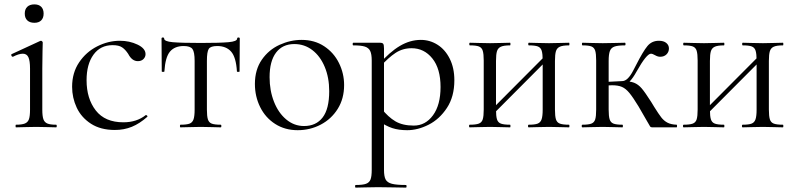

<svg xmlns="http://www.w3.org/2000/svg" viewBox="-20 -581 3623 876"><path d="M53 -12Q80 -12 93.5 -17.5Q107 -23 112 -37Q117 -51 117 -81V-268Q117 -304 109.5 -320Q102 -336 84 -336Q66 -336 39 -322H38Q34 -322 32 -327Q30 -332 33 -334L163 -394L167 -395Q169 -395 172 -392.5Q175 -390 175 -387Q175 -380 174 -347Q173 -314 173 -269V-81Q173 -51 178 -37Q183 -23 196 -17.5Q209 -12 236 -12Q239 -12 239 -6Q239 0 236 0Q213 0 199 -1L145 -2L91 -1Q77 0 53 0Q51 0 51 -6Q51 -12 53 -12ZM93 -519Q93 -539 104.5 -550Q116 -561 137 -561Q157 -561 168 -550Q179 -539 179 -519Q179 -499 168 -488Q157 -477 137 -477Q116 -477 104.5 -488Q93 -499 93 -519Z M309 -185Q309 -249 341 -296.5Q373 -344 423.5 -369.5Q474 -395 527 -395Q571 -395 607.5 -377.5Q644 -360 644 -334Q644 -321 634.5 -311.5Q625 -302 609 -302Q582 -302 565 -335Q552 -355 537 -365Q522 -375 494 -375Q438 -375 406.5 -331.5Q375 -288 375 -215Q375 -131 417 -77Q459 -23 543 -23Q604 -23 645 -56H646Q649 -56 651.5 -53Q654 -50 652 -48Q617 -17 581.5 -2.5Q546 12 504 12Q439 12 395 -16.5Q351 -45 330 -90Q309 -135 309 -185Z M803 -12Q832 -12 845 -17Q858 -22 863 -36.5Q868 -51 868 -81V-303Q868 -344 858 -357.5Q848 -371 818 -371Q777 -371 755.5 -345.5Q734 -320 730 -255Q730 -253 724 -253Q718 -253 718 -255L717 -405Q717 -410 723 -410Q729 -410 729 -405Q729 -392 768 -388.5Q807 -385 896 -385Q983 -385 1022.5 -388.5Q1062 -392 1062 -405Q1062 -410 1068 -410Q1074 -410 1074 -405L1073 -255Q1073 -253 1067 -253Q1061 -253 1061 -255Q1057 -320 1034.5 -345.5Q1012 -371 971 -371Q941 -371 932.5 -358Q924 -345 924 -303V-81Q924 -51 928.5 -36.5Q933 -22 946 -17Q959 -12 987 -12Q990 -12 990 -6Q990 0 987 0Q962 0 948 -1L896 -2L845 -1Q830 0 803 0Q801 0 801 -6Q801 -12 803 -12Z M1143 -198Q1143 -263 1174.5 -308.5Q1206 -354 1255.5 -376.5Q1305 -399 1356 -399Q1415 -399 1459 -370Q1503 -341 1526.5 -293.5Q1550 -246 1550 -193Q1550 -131 1521 -84.5Q1492 -38 1443.5 -12.5Q1395 13 1338 13Q1280 13 1235.5 -15.5Q1191 -44 1167 -92.5Q1143 -141 1143 -198ZM1482 -165Q1482 -227 1461.5 -276Q1441 -325 1405 -352.5Q1369 -380 1323 -380Q1269 -380 1239.5 -341Q1210 -302 1210 -229Q1210 -168 1230 -117Q1250 -66 1286 -36Q1322 -6 1367 -6Q1422 -6 1452 -45Q1482 -84 1482 -165Z M1603 263Q1635 263 1650 257.5Q1665 252 1670.5 238Q1676 224 1676 194V-305Q1676 -334 1669 -348.5Q1662 -363 1644.5 -368.5Q1627 -374 1592 -374Q1589 -374 1589 -380Q1589 -386 1592 -386H1713Q1725 -386 1728.5 -381Q1732 -376 1732 -360V194Q1732 224 1739.5 238Q1747 252 1768 257.5Q1789 263 1832 263Q1835 263 1835 269Q1835 275 1832 275Q1797 275 1777 274L1704 273L1645 274Q1630 275 1603 275Q1600 275 1600 269Q1600 263 1603 263ZM1706 -30 1721 -85Q1751 -47 1784 -27.5Q1817 -8 1868 -8Q1921 -8 1955.5 -55Q1990 -102 1990 -184Q1990 -268 1952.5 -314.5Q1915 -361 1858 -361Q1817 -361 1784.5 -339.5Q1752 -318 1716 -278L1707 -286Q1758 -344 1804.5 -371.5Q1851 -399 1900 -399Q1941 -399 1976 -377Q2011 -355 2032 -313Q2053 -271 2053 -215Q2053 -140 2019 -88.5Q1985 -37 1935.5 -12Q1886 13 1838 13Q1799 13 1770 3.5Q1741 -6 1706 -30Z M2204 -62 2475 -334 2489 -320 2218 -48ZM2124 -374Q2121 -374 2121 -380Q2121 -386 2124 -386Q2149 -386 2163 -385L2216 -384L2267 -385Q2282 -386 2307 -386Q2309 -386 2309 -380Q2309 -374 2307 -374Q2279 -374 2265.5 -368Q2252 -362 2247.5 -347.5Q2243 -333 2243 -303V-81Q2243 -51 2247.5 -36.5Q2252 -22 2265.5 -17Q2279 -12 2307 -12Q2309 -12 2309 -6Q2309 0 2307 0Q2281 0 2266 -1L2216 -2L2163 -1Q2149 0 2123 0Q2120 0 2120 -6Q2120 -12 2123 -12Q2151 -12 2164.5 -17Q2178 -22 2182.5 -36.5Q2187 -51 2187 -81V-305Q2187 -335 2182.5 -349.5Q2178 -364 2165 -369Q2152 -374 2124 -374ZM2393 -374Q2390 -374 2390 -380Q2390 -386 2393 -386Q2418 -386 2432 -385L2485 -384L2536 -385Q2551 -386 2576 -386Q2578 -386 2578 -380Q2578 -374 2576 -374Q2548 -374 2534.5 -368Q2521 -362 2516.5 -347.5Q2512 -333 2512 -303V-81Q2512 -51 2516.5 -36.5Q2521 -22 2534.5 -17Q2548 -12 2576 -12Q2578 -12 2578 -6Q2578 0 2576 0Q2550 0 2535 -1L2485 -2L2431 -1Q2417 0 2392 0Q2389 0 2389 -6Q2389 -12 2392 -12Q2420 -12 2433 -17Q2446 -22 2451 -36.5Q2456 -51 2456 -81V-305Q2456 -335 2451.5 -349.5Q2447 -364 2434 -369Q2421 -374 2393 -374Z M2637 -12Q2665 -12 2678 -17Q2691 -22 2695.5 -36Q2700 -50 2700 -81V-305Q2700 -336 2695.5 -350Q2691 -364 2678.5 -369Q2666 -374 2638 -374Q2635 -374 2635 -380Q2635 -386 2638 -386Q2662 -386 2676 -385L2730 -384L2788 -385Q2804 -386 2831 -386Q2834 -386 2834 -380Q2834 -374 2831 -374Q2799 -374 2783.5 -368.5Q2768 -363 2762.5 -348Q2757 -333 2757 -303V-81Q2757 -51 2761.5 -36.5Q2766 -22 2779 -17Q2792 -12 2820 -12Q2822 -12 2822 -6Q2822 0 2820 0Q2795 0 2780 -1L2730 -2L2676 -1Q2662 0 2637 0Q2634 0 2634 -6Q2634 -12 2637 -12ZM2893 -96Q2868 -137 2851.5 -157Q2835 -177 2817.5 -184.5Q2800 -192 2773 -192Q2756 -192 2729 -189L2728 -207Q2747 -207 2779 -209Q2809 -211 2819 -211Q2854 -211 2873 -203.5Q2892 -196 2907.5 -178Q2923 -160 2951 -116L2965 -93Q2985 -61 2997 -45.5Q3009 -30 3025 -21.5Q3041 -13 3067 -12Q3069 -12 3069 -6Q3069 0 3067 0H2956Q2949 0 2946.5 -3.5Q2944 -7 2930.5 -31Q2917 -55 2893 -96ZM2869 -259 2882 -284Q2914 -347 2934 -371Q2954 -395 2986 -395Q3008 -395 3020 -385Q3032 -375 3032 -360Q3032 -344 3021 -333Q3010 -322 2992 -322Q2981 -322 2969 -329Q2957 -336 2950 -336Q2930 -336 2884 -254Q2868 -225 2853 -209.5Q2838 -194 2819 -194V-211Q2844 -211 2869 -259Z M3180 -62 3451 -334 3465 -320 3194 -48ZM3100 -374Q3097 -374 3097 -380Q3097 -386 3100 -386Q3125 -386 3139 -385L3192 -384L3243 -385Q3258 -386 3283 -386Q3285 -386 3285 -380Q3285 -374 3283 -374Q3255 -374 3241.5 -368Q3228 -362 3223.5 -347.5Q3219 -333 3219 -303V-81Q3219 -51 3223.5 -36.5Q3228 -22 3241.5 -17Q3255 -12 3283 -12Q3285 -12 3285 -6Q3285 0 3283 0Q3257 0 3242 -1L3192 -2L3139 -1Q3125 0 3099 0Q3096 0 3096 -6Q3096 -12 3099 -12Q3127 -12 3140.5 -17Q3154 -22 3158.5 -36.5Q3163 -51 3163 -81V-305Q3163 -335 3158.5 -349.5Q3154 -364 3141 -369Q3128 -374 3100 -374ZM3369 -374Q3366 -374 3366 -380Q3366 -386 3369 -386Q3394 -386 3408 -385L3461 -384L3512 -385Q3527 -386 3552 -386Q3554 -386 3554 -380Q3554 -374 3552 -374Q3524 -374 3510.5 -368Q3497 -362 3492.5 -347.5Q3488 -333 3488 -303V-81Q3488 -51 3492.5 -36.5Q3497 -22 3510.5 -17Q3524 -12 3552 -12Q3554 -12 3554 -6Q3554 0 3552 0Q3526 0 3511 -1L3461 -2L3407 -1Q3393 0 3368 0Q3365 0 3365 -6Q3365 -12 3368 -12Q3396 -12 3409 -17Q3422 -22 3427 -36.5Q3432 -51 3432 -81V-305Q3432 -335 3427.5 -349.5Q3423 -364 3410 -369Q3397 -374 3369 -374Z"/></svg>

Font: Cormorant
Style: Regular
Weight: 400
Designer: Christian Thalmann (Catharsis Fonts)
Foundry: Catharsis Fonts
Version: Version 4.000